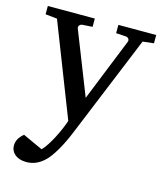

<svg xmlns="http://www.w3.org/2000/svg" viewBox="-107 -563 745 873"><g transform="rotate(15 265.0 -126.5)"><path d="M467.8 -437 275.9 30.8Q271 43 262.2 63.5Q253.4 84 241.5 107.2Q229.5 130.4 215.1 152.8Q200.7 175.3 185.1 190.9Q167 209 145.3 219Q123.5 229 98.1 229Q80.6 229 66.9 224.4Q53.2 219.7 43.9 211.9Q34.7 204.1 29.8 193.6Q24.9 183.1 24.9 171.9Q24.9 154.8 32.5 140.4Q40 126 57.1 111.8L150.9 154.8Q163.1 142.6 175.8 122.8Q188.5 103 199.7 81.1Q210.9 59.1 220.2 37.4Q229.5 15.6 234.9 -1L64.9 -437L9.8 -442.9V-481.9H231V-442.9L183.1 -439.9Q174.8 -439 169.9 -432.6Q165 -426.3 168 -418L284.2 -123L402.8 -418Q406.2 -425.8 401.9 -432.4Q397.5 -439 389.2 -439.9L341.8 -442.9V-481.9H520V-442.9Z"/></g></svg>

Font: BabelStone Ogham Pictish
Style: Italic
Weight: 400
Italic angle: -30°
Designer: Andrew West
Foundry: BabelStone
Version: Version 1.02 March 14, 2022